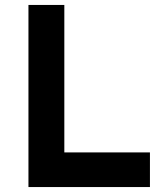

<svg xmlns="http://www.w3.org/2000/svg" viewBox="-20 -756 681 776"><path d="M95 -736H240V-140H586V0H95Z"/></svg>

Font: Reem Kufi Ink
Style: Bold
Weight: 700
Designer: Khaled Hosny
Version: Version 1.002